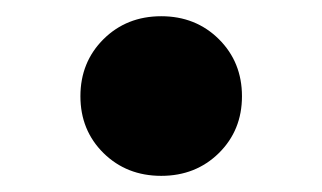

<svg xmlns="http://www.w3.org/2000/svg" viewBox="-20 -464 401 239"><path d="M180.7 -245.1Q137.7 -245.1 108.9 -273.4Q80.1 -301.8 80.1 -344.2Q80.1 -386.7 108.9 -415.3Q137.7 -443.8 180.7 -443.8Q223.6 -443.8 252.4 -415.3Q281.2 -386.7 281.2 -344.2Q281.2 -301.8 252.4 -273.4Q223.6 -245.1 180.7 -245.1Z"/></svg>

Font: Inter 16pt Black
Style: Regular
Weight: 900
Version: Version 4.001;git-66647c0bb